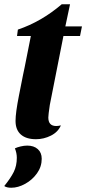

<svg xmlns="http://www.w3.org/2000/svg" viewBox="-27 -634 405 902"><path d="M349 -465H271L207 -141Q200 -94 200 -82Q200 -42 237 -42Q247 -42 259 -45Q246 -14 212.5 3Q179 20 142 20Q96 20 71 -2Q46 -24 46 -66Q46 -104 62 -185Q78 -266 81 -281L89 -319L118 -465H53L57 -495Q167 -532 263 -614H302L280 -510H358ZM26 248Q4 248 -7 240Q23 203 37.5 174Q52 145 52 107Q52 85 43 63Q53 58 69.5 54Q86 50 101 50Q132 50 150.5 66.5Q169 83 169 112Q169 149 147 180Q125 211 91.5 229.5Q58 248 26 248Z"/></svg>

Font: Sansita
Style: Bold Italic
Weight: 700
Italic angle: -11°
Designer: Pablo Cosgaya
Foundry: Omnibus-Type
Version: Version 1.006